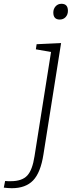

<svg xmlns="http://www.w3.org/2000/svg" viewBox="-121 -755 400 1012"><path d="M-101 234 -94 199Q-86 200 -78.5 200Q-71 200 -64 200Q-5 200 22.5 170.5Q50 141 61 68L148 -481L68 -495L72 -522L201 -528L108 59Q93 155 53.5 196Q14 237 -59 237Q-71 237 -80.5 236Q-90 235 -101 234ZM194 -652Q160 -652 160 -689Q160 -708 172 -721.5Q184 -735 203 -735Q237 -735 237 -698Q237 -678 225 -665Q213 -652 194 -652Z"/></svg>

Font: Bitter Light
Style: Italic
Weight: 300
Italic angle: -9°
Designer: Sol Matas, and Bitter project Authors
Foundry: Sol Matas
Version: Version 2.001